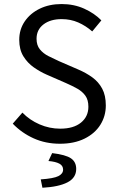

<svg xmlns="http://www.w3.org/2000/svg" viewBox="-20 -688 574 935"><path d="M271.7 12Q202 12 143.8 -14.3Q85.6 -40.6 42.1 -85.8L89.1 -139.6Q124.1 -103.4 172.5 -82.4Q220.9 -61.4 273.2 -61.4Q338.1 -61.4 374.2 -90.8Q410.4 -120.2 410.4 -168.1Q410.4 -201.8 395.7 -222Q381.1 -242.3 356.6 -256.2Q332 -270 300.9 -283.6L206.6 -324.8Q175.4 -338.5 144.8 -359.8Q114.1 -381.2 93.9 -413.8Q73.7 -446.5 73.7 -494.1Q73.7 -544.4 100.3 -583.6Q126.8 -622.8 173.4 -645.6Q220 -668.3 280.3 -668.3Q339.9 -668.3 389.8 -645.9Q439.7 -623.5 473.6 -588.8L429.1 -535Q398 -562.4 360.9 -578.7Q323.8 -594.9 280.3 -594.9Q225.3 -594.9 191.6 -569Q158 -543.2 158 -499.1Q158 -467.6 174.2 -447.7Q190.4 -427.7 215.9 -414.8Q241.4 -401.8 266.6 -390.5L360.1 -350Q399.2 -333.4 429.8 -311.1Q460.3 -288.8 477.8 -256Q495.3 -223.3 495.3 -174.5Q495.3 -122.7 468.7 -80.2Q442 -37.8 391.7 -12.9Q341.3 12 271.7 12ZM186.6 226.3 178.4 185.6Q241.1 181.3 264.2 169.7Q287.3 158 287.3 138.2Q287.3 118.6 269 108.9Q250.8 99.1 215.9 96.1L234 57.6Q299.8 65.5 325.5 83Q351.1 100.5 351.1 134.7Q351.1 178 308.6 200Q266 222 186.6 226.3Z"/></svg>

Font: Source Sans 3
Style: Regular
Weight: 200
Designer: Paul D. Hunt
Foundry: Adobe
Version: Version 3.046;hotconv 1.0.118;makeotfexe 2.5.65603